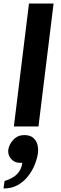

<svg xmlns="http://www.w3.org/2000/svg" viewBox="-32 -720 348 1093"><path d="M47 0 133 -700H273L187 0ZM-12 353Q-12 353 -10.5 342Q-9 331 -7.5 320.5Q-6 310 -6 310Q-6 310 8 305.5Q22 301 41 290Q60 279 75.5 258.5Q91 238 95 206Q93 207 89.5 207Q86 207 83 207Q50 207 31 184.5Q12 162 15 133Q20 101 44.5 75Q69 49 106 49Q139 49 157 64.5Q175 80 181 103.5Q187 127 184 151Q180 181 166.5 215.5Q153 250 129 281.5Q105 313 70 333Q35 353 -12 353Z"/></svg>

Font: Inclusive Sans
Style: Italic
Weight: 400
Italic angle: -7°
Designer: Olivia King
Foundry: Olivia King
Version: Version 2.004